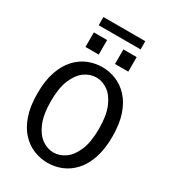

<svg xmlns="http://www.w3.org/2000/svg" viewBox="-234 -1114 1119 1247"><g transform="rotate(30 325.0 -490.0)"><path d="M324 11Q270 11 219.8 -9.2Q169.5 -29.5 129.5 -72.5Q89.5 -115.5 66 -183.8Q42.5 -252 42.5 -348Q42.5 -443.5 66 -511.5Q89.5 -579.5 129.5 -622.5Q169.5 -665.5 219.8 -685.8Q270 -706 324 -706Q377.5 -706 427.8 -685.8Q478 -665.5 518 -622.5Q558 -579.5 581.5 -511.5Q605 -443.5 605 -348Q605 -252 581.5 -183.8Q558 -115.5 518 -72.5Q478 -29.5 427.8 -9.2Q377.5 11 324 11ZM324 -66.5Q369 -66.5 410.2 -95.2Q451.5 -124 477.8 -186.2Q504 -248.5 504 -348Q504 -447 477.8 -509Q451.5 -571 410.2 -599.8Q369 -628.5 324 -628.5Q278.5 -628.5 237.2 -599.8Q196 -571 169.8 -509Q143.5 -447 143.5 -348Q143.5 -248.5 169.8 -186.2Q196 -124 237.2 -95.2Q278.5 -66.5 324 -66.5ZM162 -873.5H261.5V-764.5H162ZM383.5 -873.5H483V-764.5H383.5ZM166 -929.5V-991H480V-929.5Z"/></g></svg>

Font: Trispace
Style: Regular
Weight: 400
Designer: Tyler Finck
Foundry: Etcetera Type Company
Version: Version 1.210; ttfautohint (v1.8.3)